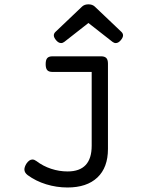

<svg xmlns="http://www.w3.org/2000/svg" viewBox="-20 -833 640 864"><path d="M406.2 -803.7 525.9 -689.9Q533.7 -682.6 533.7 -673.8Q533.7 -663.6 522.5 -650.9Q512.2 -639.2 501 -639.2Q493.2 -639.2 485.8 -645L377.9 -729.5L270 -645Q262.7 -639.2 254.9 -639.2Q243.7 -639.2 233.4 -650.9Q222.2 -663.6 222.2 -673.8Q222.2 -682.6 230 -689.9L349.6 -803.7Q360.4 -813.5 377.9 -813.5Q395.5 -813.5 406.2 -803.7ZM465.8 -546.4V-162.6Q465.8 -79.1 418.2 -34.2Q370.6 10.7 283.7 10.7Q234.4 10.7 187.7 -3.7Q141.1 -18.1 104.5 -44.9Q89.8 -56.2 89.8 -70.3Q89.8 -81.5 98.6 -96.2Q111.3 -115.2 126 -115.2Q134.3 -115.2 143.6 -108.4Q173.8 -85.4 210 -73.5Q246.1 -61.5 284.2 -61.5Q392.6 -61.5 392.6 -177.2V-509.3H216.3Q199.7 -509.3 192.6 -517.3Q185.5 -525.4 185.5 -544.4Q185.5 -563.5 192.6 -571.5Q199.7 -579.6 216.3 -579.6H420.4H435.1Q450.7 -579.6 458.3 -572Q465.8 -564.5 465.8 -546.4Z"/></svg>

Font: Courier Prime Code
Style: Regular
Weight: 400
Designer: Alan Dague-Greene
Foundry: Quote-Unquote Apps
Version: Version 3.0318